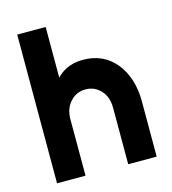

<svg xmlns="http://www.w3.org/2000/svg" viewBox="-105 -786 782 873"><g transform="rotate(-15 285.5 -350.0)"><path d="M525 0V-260Q525 -316 510.5 -361.5Q496 -407 468 -442Q410 -512 315 -512Q247 -512 202 -473Q199 -470 195.5 -467Q192 -464 190 -461V-700H56V0H190V-265Q190 -316 219 -347Q247 -379 291 -379Q334 -379 363 -347Q391 -317 391 -265V0Z"/></g></svg>

Font: Unageo
Style: Bold
Weight: 700
Designer: Richard Sepsi
Foundry: Richard Sepsi
Version: Version 2.000